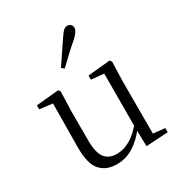

<svg xmlns="http://www.w3.org/2000/svg" viewBox="-190 -944 1028 1092"><g transform="rotate(-30 324.0 -398.0)"><path d="M262 14Q192 14 153.5 -30Q115 -74 116 -185L119 -481L139 -465L34 -478V-504L181 -518L191 -506L187 -379V-187Q187 -104 213.5 -70.5Q240 -37 291 -37Q338 -37 382.5 -64Q427 -91 464 -139L485 -103H463Q424 -51 374 -18.5Q324 14 262 14ZM458 9 455 -115V-116L456 -469L373 -477V-504L519 -518L529 -506L525 -379V-35L602 -27V0ZM259 -620Q284 -658 309.5 -695Q335 -732 359 -768Q374 -791 385 -800.5Q396 -810 409 -810Q421 -810 430.5 -802Q440 -794 440 -779Q440 -768 431.5 -755Q423 -742 402 -722Q371 -696 339.5 -666.5Q308 -637 276 -606Z"/></g></svg>

Font: Noto Serif SC ExtraLight Light
Style: Regular
Weight: 300
Version: Version 2.002-H1;hotconv 1.1.0;makeotfexe 2.6.0